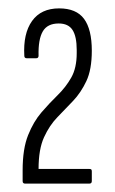

<svg xmlns="http://www.w3.org/2000/svg" viewBox="-20 -795 275 458"><path d="M40 -357Q34 -357 34 -363V-389Q34 -440 47 -472.5Q60 -505 79 -527Q98 -549 117.5 -568Q137 -587 150 -610Q163 -633 163 -668V-676Q163 -708 153 -723.5Q143 -739 120 -739Q93 -739 82 -720Q71 -701 72 -662Q72 -656 66 -656H44Q38 -656 38 -662Q35 -715 56.5 -745Q78 -775 121 -775Q162 -775 180.5 -750Q199 -725 199 -674Q199 -629 186 -601.5Q173 -574 154.5 -554.5Q136 -535 117 -515.5Q98 -496 85 -467.5Q72 -439 72 -392H193Q196 -392 197.5 -391Q199 -390 199 -386V-363Q199 -357 193 -357Z"/></svg>

Font: Sofia Sans Extra Condensed Light
Style: Regular
Weight: 300
Designer: Botio Nikoltchev, Ani Petrova
Foundry: lettersoup
Version: Version 4.101